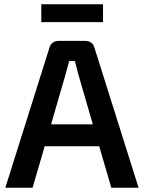

<svg xmlns="http://www.w3.org/2000/svg" viewBox="-20 -882 676 902"><path d="M464 -778H174V-862H464ZM446 -195H190L133 0H5L212 -657Q221 -690 257 -690H379Q415 -690 424 -657L631 0H503ZM416 -298 347 -536Q333 -590 332 -595H305L289 -536L220 -298Z"/></svg>

Font: Exo 2.0 Semi Bold
Style: Regular
Weight: 600
Designer: Natanael Gama
Version: Version 1.001;PS 001.001;hotconv 1.0.70;makeotf.lib2.5.58329